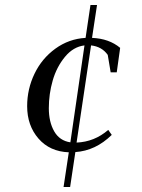

<svg xmlns="http://www.w3.org/2000/svg" viewBox="-20 -604 570 770"><path d="M88.9 -178.2Q88.9 -247.1 118.4 -308.3Q147.9 -369.6 202.1 -408.9Q256.3 -448.2 323.2 -452.1L342.8 -584H369.1L349.1 -452.1Q417.5 -449.2 461.9 -412.1L448.2 -314H423.8L412.1 -383.8Q388.7 -417 345.2 -421.9L287.1 -32.2Q358.9 -35.2 414.1 -83L428.2 -63Q363.3 0.5 282.2 5.9L261.2 146H234.9L255.9 6.8Q179.7 3.9 134.3 -48.3Q88.9 -100.6 88.9 -178.2ZM175.8 -169.9Q175.8 -115.2 197.3 -77.4Q218.8 -39.6 262.2 -33.2L318.8 -421.9Q273.9 -416.5 240.5 -376Q207 -335.4 191.4 -281.2Q175.8 -227.1 175.8 -169.9Z"/></svg>

Font: Dihjauti
Style: Bold Italic
Weight: 700
Italic angle: -9°
Designer: T. Christopher White
Version: Version 3.0.0